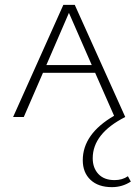

<svg xmlns="http://www.w3.org/2000/svg" viewBox="-20 -482 570 791"><path d="M507 244 519 266Q484 289 441 289Q385 289 353 259Q321 229 321 178Q321 70 450 -5L372 -182H157L78 0H34L241 -462H288L496 0Q362 68 362 170Q362 210 385.5 235Q409 260 452 260Q484 260 507 244ZM171 -214H358L264 -429Z"/></svg>

Font: EauTestSC Light
Style: Regular
Weight: 300
Designer: Christian Thalmann (Catharsis Fonts)
Version: Version 0.001;PS 000.001;hotconv 1.0.88;makeotf.lib2.5.64775